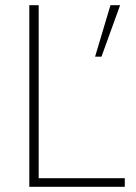

<svg xmlns="http://www.w3.org/2000/svg" viewBox="-20 -717 522 737"><path d="M92.5 0H459V-33H128.5V-697H92.5ZM345 -499.5H369.5L441 -697H404Z"/></svg>

Font: HK Grotesk ExtraLight
Style: Regular
Weight: 200
Designer: Alfredo Marco Pradil
Foundry: Hanken Design Co.
Version: Version 3.001;FEAKit 1.0